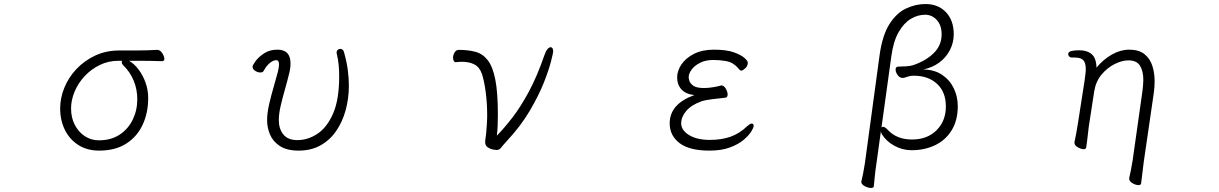

<svg xmlns="http://www.w3.org/2000/svg" viewBox="-20 -730 6040 951"><path d="M759 -483Q773 -483 783.5 -467Q794 -451 794 -438Q794 -427 783 -427Q750 -428 721 -428.5Q692 -429 657 -429H619Q645 -414 666.5 -385.5Q688 -357 701 -320.5Q714 -284 714 -244Q714 -171 686.5 -112Q659 -53 605 -18.5Q551 16 471 16Q412 16 368.5 -11.5Q325 -39 301.5 -86.5Q278 -134 278 -193Q278 -244 298.5 -295Q319 -346 358 -387.5Q397 -429 451 -454.5Q505 -480 571 -480H653Q707 -480 758 -483ZM567 -429Q517 -429 474 -408Q431 -387 399 -352.5Q367 -318 349.5 -276Q332 -234 332 -193Q332 -147 350.5 -111.5Q369 -76 400 -55.5Q431 -35 470 -35Q530 -35 572.5 -63Q615 -91 637.5 -137.5Q660 -184 660 -238Q660 -288 642 -331Q624 -374 592 -405Q583 -414 583 -422Q583 -425 585 -429Z M1459 16Q1401 16 1366.5 -6.5Q1332 -29 1317.5 -63.5Q1303 -98 1303 -134Q1303 -170 1313 -213.5Q1323 -257 1335.5 -299.5Q1348 -342 1356 -373Q1362 -397 1362 -411Q1362 -432 1348 -432Q1334 -432 1317 -418.5Q1300 -405 1286 -379Q1282 -371 1269 -371Q1257 -371 1244 -379Q1231 -387 1231 -400Q1231 -407 1246 -427.5Q1261 -448 1288.5 -466Q1316 -484 1354 -484Q1419 -484 1419 -416Q1419 -392 1412 -365Q1403 -328 1391 -286Q1379 -244 1370 -205Q1361 -166 1361 -135Q1361 -92 1383.5 -64Q1406 -36 1453 -36Q1505 -36 1552.5 -67.5Q1600 -99 1630 -168Q1660 -237 1660 -351Q1660 -380 1657.5 -408Q1655 -436 1648 -464Q1648 -466 1647.5 -467Q1647 -468 1647 -469Q1647 -477 1652.5 -482.5Q1658 -488 1665 -488Q1680 -488 1684 -471Q1697 -426 1702.5 -384.5Q1708 -343 1708 -306Q1708 -242 1692 -184Q1676 -126 1645 -81Q1614 -36 1567.5 -10Q1521 16 1459 16Z M2237 -422Q2231 -422 2227.5 -428.5Q2224 -435 2224 -444Q2224 -457 2231.5 -470Q2239 -483 2253 -483Q2300 -483 2336 -473Q2372 -463 2396.5 -431Q2421 -399 2433.5 -335Q2446 -271 2446 -163Q2446 -135 2445 -108.5Q2444 -82 2441 -58Q2479 -97 2519 -149Q2559 -201 2599.5 -276Q2640 -351 2677 -458Q2684 -478 2692 -487Q2700 -496 2707 -496Q2720 -496 2720 -474Q2720 -470 2710 -429Q2700 -388 2675 -324Q2650 -260 2605 -183Q2560 -106 2489 -30Q2469 -8 2461 2.5Q2453 13 2439 13Q2435 13 2421.5 10.5Q2408 8 2395.5 -0.5Q2383 -9 2383 -27Q2383 -35 2385 -45.5Q2387 -56 2388 -69Q2390 -92 2391.5 -114.5Q2393 -137 2393 -160Q2393 -221 2385.5 -276Q2378 -331 2367 -364Q2355 -398 2329.5 -411Q2304 -424 2268 -424Q2261 -424 2253.5 -423.5Q2246 -423 2238 -422Z M3419 -259Q3376 -264 3355 -287.5Q3334 -311 3334 -347Q3334 -379 3355 -410.5Q3376 -442 3417 -463Q3458 -484 3516 -484Q3578 -484 3614.5 -471Q3651 -458 3667.5 -443Q3684 -428 3684 -420Q3684 -403 3671 -391.5Q3658 -380 3653 -380Q3647 -380 3642.5 -385Q3638 -390 3633 -396Q3609 -422 3576.5 -427.5Q3544 -433 3514 -433Q3475 -433 3447.5 -419Q3420 -405 3405.5 -385Q3391 -365 3391 -347Q3391 -343 3394.5 -330Q3398 -317 3414 -305.5Q3430 -294 3467 -294Q3486 -294 3509 -297.5Q3532 -301 3549 -306Q3550 -306 3551 -306.5Q3552 -307 3553 -307Q3565 -307 3574.5 -291.5Q3584 -276 3584 -262Q3584 -247 3572 -246Q3541 -243 3506 -238.5Q3471 -234 3454 -228Q3404 -210 3379 -180.5Q3354 -151 3354 -119Q3354 -85 3393 -61Q3432 -37 3496 -37Q3554 -37 3599 -53Q3644 -69 3682 -106Q3696 -118 3703 -118Q3713 -118 3713 -106Q3713 -98 3701 -78.5Q3689 -59 3663 -37Q3637 -15 3595 0.5Q3553 16 3494 16Q3394 16 3345.5 -21.5Q3297 -59 3297 -119Q3297 -215 3419 -259Z M4337 -459Q4351 -557 4386 -611.5Q4421 -666 4468 -688Q4515 -710 4564 -710Q4627 -710 4665.5 -669.5Q4704 -629 4704 -560Q4704 -519 4685 -482Q4666 -445 4632 -420Q4598 -395 4553 -386Q4609 -385 4647 -359Q4685 -333 4704.5 -292Q4724 -251 4724 -204Q4724 -135 4694.5 -86Q4665 -37 4613 -11.5Q4561 14 4495 14Q4450 14 4410 -8Q4370 -30 4349 -64L4345 -72L4343 -79L4320 88Q4316 112 4313 143.5Q4310 175 4308 193Q4307 201 4294 201Q4280 201 4263 192Q4246 183 4246 170Q4246 169 4246.5 168Q4247 167 4247 166Q4250 155 4255 130Q4260 105 4264 78ZM4346 -98Q4349 -102 4354 -102Q4363 -102 4378 -86Q4422 -39 4497 -39Q4573 -39 4619 -85Q4665 -131 4665 -203Q4665 -274 4621.5 -314.5Q4578 -355 4506 -355Q4493 -355 4481.5 -352Q4470 -349 4459 -345Q4456 -344 4451 -344Q4436 -344 4426 -358.5Q4416 -373 4416 -385Q4416 -400 4429 -400Q4446 -400 4468 -401.5Q4490 -403 4502 -407Q4565 -428 4604.5 -466.5Q4644 -505 4644 -560Q4644 -604 4620.5 -630.5Q4597 -657 4562 -657Q4525 -657 4490.5 -636Q4456 -615 4430.5 -570Q4405 -525 4395 -452Z M5573 152Q5577 135 5581.5 112.5Q5586 90 5590 65L5638 -274Q5640 -290 5641.5 -305Q5643 -320 5643 -334Q5643 -378 5626.5 -404.5Q5610 -431 5569 -431Q5538 -431 5501.5 -413Q5465 -395 5436.5 -361Q5408 -327 5400 -279L5373 -104Q5372 -95 5369.5 -74Q5367 -53 5364.5 -31.5Q5362 -10 5360 1Q5358 9 5348 9Q5335 9 5318.5 -0.5Q5302 -10 5302 -23V-26Q5306 -44 5311 -71Q5316 -98 5318 -112L5352 -330Q5354 -347 5356 -361.5Q5358 -376 5358 -388Q5358 -418 5346 -431.5Q5334 -445 5303 -445H5289Q5281 -445 5276 -450Q5271 -455 5271 -462Q5271 -473 5285.5 -477Q5300 -481 5326 -481Q5365 -481 5387.5 -461.5Q5410 -442 5411 -395Q5445 -436 5487.5 -460Q5530 -484 5573 -484Q5621 -484 5648.5 -462Q5676 -440 5687.5 -404.5Q5699 -369 5699 -328Q5699 -314 5698 -299Q5697 -284 5695 -270L5645 73L5632 179Q5630 187 5619 187Q5606 187 5589.5 177.5Q5573 168 5573 155Z"/></svg>

Font: Moon Stars Kai T HW Light
Style: Regular
Weight: 300
Designer: GuiWonder
Version: Version 1.101